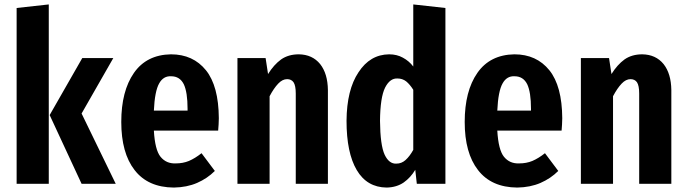

<svg xmlns="http://www.w3.org/2000/svg" viewBox="-20 -829 3100 866"><path d="M200 -809 55 -793V0H200ZM491 -567H351L204 -310L348 0H502L348 -317Z M967 -296Q966 -441 909 -512Q851 -584 751 -584Q641 -582 584 -500Q527 -418 527 -279Q527 -139 587 -62Q647 16 764 17Q823 16 869 -4Q915 -24 949 -58L889 -138Q860 -115 832 -103Q805 -92 773 -92Q730 -90 704 -122Q679 -153 674 -240H964Q965 -252 966 -267Q967 -281 967 -296ZM826 -330H674Q678 -418 698 -453Q717 -487 752 -485Q791 -485 809 -449Q826 -413 826 -338Z M1328 -584Q1281 -584 1248 -561Q1215 -537 1189 -495L1178 -567H1051V0H1196V-395Q1215 -431 1235 -452Q1254 -472 1275 -472Q1294 -472 1304 -458Q1314 -443 1314 -407V0H1459V-423Q1458 -497 1424 -540Q1389 -583 1328 -584Z M1844 -809V-529Q1825 -554 1797 -569Q1770 -584 1735 -584Q1649 -583 1597 -503Q1544 -424 1543 -284Q1543 -140 1589 -62Q1635 16 1724 17Q1769 16 1801 -6Q1832 -28 1853 -63L1860 0H1989V-793ZM1768 -91Q1735 -89 1715 -131Q1695 -174 1694 -284Q1695 -390 1717 -434Q1739 -477 1773 -475Q1795 -475 1812 -462Q1829 -448 1844 -424V-153Q1828 -124 1809 -107Q1791 -91 1768 -91Z M2516 -296Q2515 -441 2458 -512Q2400 -584 2300 -584Q2190 -582 2133 -500Q2076 -418 2076 -279Q2076 -139 2136 -62Q2196 16 2313 17Q2372 16 2418 -4Q2464 -24 2498 -58L2438 -138Q2409 -115 2381 -103Q2354 -92 2322 -92Q2279 -90 2253 -122Q2228 -153 2223 -240H2513Q2514 -252 2515 -267Q2516 -281 2516 -296ZM2375 -330H2223Q2227 -418 2247 -453Q2266 -487 2301 -485Q2340 -485 2358 -449Q2375 -413 2375 -338Z M2877 -584Q2830 -584 2797 -561Q2764 -537 2738 -495L2727 -567H2600V0H2745V-395Q2764 -431 2784 -452Q2803 -472 2824 -472Q2843 -472 2853 -458Q2863 -443 2863 -407V0H3008V-423Q3007 -497 2973 -540Q2938 -583 2877 -584Z"/></svg>

Font: Glow Sans SC Compressed
Style: Bold
Weight: 700
Width: 2
Designer: Ryoko NISHIZUKA (kana, bopomofo & ideographs); Paul D. Hunt (Latin, Greek & Cyrillic); Sandoll Communications, Soo-young
Version: Version 0.93